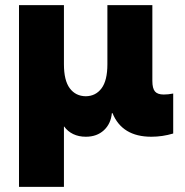

<svg xmlns="http://www.w3.org/2000/svg" viewBox="-20 -524 729 755"><path d="M54.7 -503.9H231.4V-271.5Q231.4 -207.5 254.4 -176.8Q277.3 -146 317.4 -145.5Q356.4 -146 379.4 -176.8Q402.3 -207.5 402.3 -271.5V-503.9H579.1V-206.1Q579.1 -176.3 589.4 -164.3Q599.6 -152.3 624 -152.3Q641.1 -152.3 661.1 -156.2V1Q618.7 13.7 575.2 13.7Q460 13.7 422.4 -79.1H419.9Q416 -37.1 388.4 -11.7Q360.8 13.7 317.4 13.7Q289.6 13.7 267.8 3.2Q246.1 -7.3 232.4 -26.4H231.4V210.9H54.7Z"/></svg>

Font: Wanted Sans Black
Style: Regular
Weight: 900
Designer: Original Design by Kil Hyung-jin and Kang Hanbin, Wanted Lab, Inc; Hangeul from Source Han Sans by Jang Soo-young and Ka
Foundry: Wanted Lab, Inc.
Version: Version 1.003